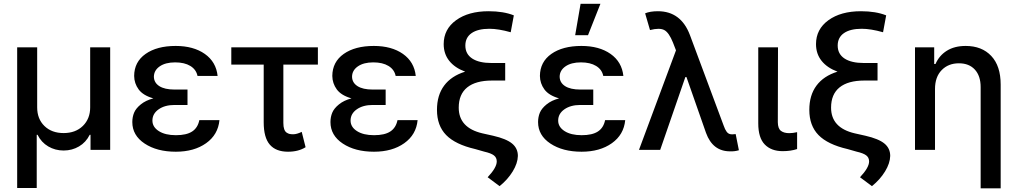

<svg xmlns="http://www.w3.org/2000/svg" viewBox="-20 -797 5412 1021"><path d="M71.3 202.6V-545.4H177.7V-226.1Q177.7 -164.6 216.3 -127Q254.9 -89.4 318.4 -89.4Q381.8 -89.4 420.7 -127.4Q459.5 -165.5 459.5 -226.1V-545.4H565.9V0H461.4V-80.1H457Q437 -40 400.1 -18.3Q363.3 3.4 318.4 3.4Q273.4 3.4 236.6 -18.3Q199.7 -40 179.7 -80.1H175.3V202.6Z M977.1 -284.7V-238.8H908.2Q856.4 -238.8 823.5 -215.6Q790.5 -192.4 790.5 -155.8Q790.5 -121.6 824.5 -99.9Q858.4 -78.1 915.5 -78.1Q971.7 -78.1 1001.7 -97.7Q1031.7 -117.2 1040 -158.2H1147Q1139.6 -80.6 1075.9 -35.4Q1012.2 9.8 915 9.8Q814.5 9.8 749 -33.7Q683.6 -77.1 683.6 -147.9Q683.6 -174.8 693.1 -197.8Q702.6 -220.7 728.8 -241.9Q754.9 -263.2 795.4 -273.9Q740.7 -289.6 717.3 -321.5Q693.8 -353.5 693.4 -393.1Q693.8 -467.8 754.2 -510.3Q814.5 -552.7 914.1 -552.7Q1008.8 -552.7 1069.1 -510.3Q1129.4 -467.8 1137.2 -393.1H1030.3Q1023.4 -427.2 992.2 -446.3Q960.9 -465.3 911.6 -465.3Q859.9 -465.3 829.3 -444.1Q798.8 -422.9 798.3 -389.2Q798.8 -357.4 827.1 -339.1Q855.5 -320.8 908.2 -320.8H977.1Z M1670.4 -545.4V-453.6H1486.8V-143.1Q1486.8 -123 1491.2 -110.4Q1495.6 -97.7 1503.9 -92Q1512.2 -86.4 1520 -84.7Q1527.8 -83 1539.1 -83Q1558.1 -83 1584.5 -95.7L1605 -14.2Q1566.9 9.8 1511.7 9.8Q1447.3 9.8 1414.8 -27.8Q1382.3 -65.4 1382.3 -146.5V-453.6H1210V-545.4Z M2030.8 -284.7V-238.8H1961.9Q1910.2 -238.8 1877.2 -215.6Q1844.2 -192.4 1844.2 -155.8Q1844.2 -121.6 1878.2 -99.9Q1912.1 -78.1 1969.2 -78.1Q2025.4 -78.1 2055.4 -97.7Q2085.4 -117.2 2093.8 -158.2H2200.7Q2193.4 -80.6 2129.6 -35.4Q2065.9 9.8 1968.8 9.8Q1868.2 9.8 1802.7 -33.7Q1737.3 -77.1 1737.3 -147.9Q1737.3 -174.8 1746.8 -197.8Q1756.3 -220.7 1782.5 -241.9Q1808.6 -263.2 1849.1 -273.9Q1794.4 -289.6 1771 -321.5Q1747.6 -353.5 1747.1 -393.1Q1747.6 -467.8 1807.9 -510.3Q1868.2 -552.7 1967.8 -552.7Q2062.5 -552.7 2122.8 -510.3Q2183.1 -467.8 2190.9 -393.1H2084Q2077.1 -427.2 2045.9 -446.3Q2014.6 -465.3 1965.3 -465.3Q1913.6 -465.3 1883.1 -444.1Q1852.5 -422.9 1852.1 -389.2Q1852.5 -357.4 1880.9 -339.1Q1909.2 -320.8 1961.9 -320.8H2030.8Z M2712.4 -715.3 2695.8 -625.5Q2630.4 -644 2582.5 -644Q2521 -644 2487.8 -620.8Q2454.6 -597.7 2454.6 -554.7Q2454.6 -509.8 2491 -485.8Q2527.3 -461.9 2594.7 -461.9H2666.5V-368.7H2596.2Q2509.8 -368.7 2464.6 -332.3Q2419.4 -295.9 2419.4 -224.6Q2419.4 -117.2 2545.4 -87.9L2602.1 -75.2Q2672.4 -59.1 2703.1 -33.7Q2733.9 -8.3 2733.9 32.2Q2732.9 71.3 2706.5 114.5Q2680.2 157.7 2636.7 192.9L2573.2 145.5Q2621.6 94.2 2621.6 61.5Q2621.6 41 2606.4 29.3Q2591.3 17.6 2554.7 9.3L2506.8 -4.4Q2401.4 -28.8 2352.5 -78.9Q2303.7 -128.9 2303.7 -212.9Q2303.7 -290.5 2341.8 -341.8Q2379.9 -393.1 2453.6 -416Q2398.4 -436.5 2368.9 -473.6Q2339.4 -510.7 2339.4 -562.5Q2339.4 -641.6 2405.3 -689.5Q2471.2 -737.3 2578.6 -737.3Q2657.2 -737.3 2712.4 -715.3Z M3134.8 -284.7V-238.8H3065.9Q3014.2 -238.8 2981.2 -215.6Q2948.2 -192.4 2948.2 -155.8Q2948.2 -121.6 2982.2 -99.9Q3016.1 -78.1 3073.2 -78.1Q3129.4 -78.1 3159.4 -97.7Q3189.5 -117.2 3197.8 -158.2H3304.7Q3297.4 -80.6 3233.6 -35.4Q3169.9 9.8 3072.8 9.8Q2972.2 9.8 2906.7 -33.7Q2841.3 -77.1 2841.3 -147.9Q2841.3 -174.8 2850.8 -197.8Q2860.4 -220.7 2886.5 -241.9Q2912.6 -263.2 2953.1 -273.9Q2898.4 -289.6 2875 -321.5Q2851.6 -353.5 2851.1 -393.1Q2851.6 -467.8 2911.9 -510.3Q2972.2 -552.7 3071.8 -552.7Q3166.5 -552.7 3226.8 -510.3Q3287.1 -467.8 3294.9 -393.1H3188Q3181.2 -427.2 3149.9 -446.3Q3118.7 -465.3 3069.3 -465.3Q3017.6 -465.3 2987.1 -444.1Q2956.5 -422.9 2956.1 -389.2Q2956.5 -357.4 2984.9 -339.1Q3013.2 -320.8 3065.9 -320.8H3134.8ZM3038.6 -609.9 3067.4 -776.9H3172.9L3106.9 -609.9Z M3862.3 7.8Q3770 7.8 3734.4 -90.3L3630.4 -387.2H3624.5L3490.7 0H3377.9L3574.7 -529.3L3558.6 -570.8Q3537.6 -623.5 3512.7 -637Q3487.8 -650.4 3436.5 -637.2L3410.6 -726.1Q3437 -737.3 3478.5 -737.3Q3601.1 -737.3 3648.9 -610.4L3828.1 -129.4Q3832.5 -117.2 3835.7 -110.6Q3838.9 -104 3844.2 -96.4Q3849.6 -88.9 3856.7 -85.7Q3863.8 -82.5 3874 -82.5Q3880.4 -82.5 3892.1 -84L3909.2 2Q3886.2 8.8 3862.3 7.8Z M4012.2 -545.4H4117.2L4116.2 -147Q4116.7 -113.3 4132.8 -101.1Q4148.9 -88.9 4177.2 -88.9Q4195.8 -88.9 4218.8 -94.2V-4.4Q4185.1 6.8 4142.1 6.8Q4081.5 6.8 4046.9 -28.6Q4012.2 -64 4012.2 -141.1Z M4692.4 -715.3 4675.8 -625.5Q4610.4 -644 4562.5 -644Q4501 -644 4467.8 -620.8Q4434.6 -597.7 4434.6 -554.7Q4434.6 -509.8 4470.9 -485.8Q4507.3 -461.9 4574.7 -461.9H4646.5V-368.7H4576.2Q4489.7 -368.7 4444.6 -332.3Q4399.4 -295.9 4399.4 -224.6Q4399.4 -117.2 4525.4 -87.9L4582 -75.2Q4652.3 -59.1 4683.1 -33.7Q4713.9 -8.3 4713.9 32.2Q4712.9 71.3 4686.5 114.5Q4660.2 157.7 4616.7 192.9L4553.2 145.5Q4601.6 94.2 4601.6 61.5Q4601.6 41 4586.4 29.3Q4571.3 17.6 4534.7 9.3L4486.8 -4.4Q4381.3 -28.8 4332.5 -78.9Q4283.7 -128.9 4283.7 -212.9Q4283.7 -290.5 4321.8 -341.8Q4359.9 -393.1 4433.6 -416Q4378.4 -436.5 4348.9 -473.6Q4319.3 -510.7 4319.3 -562.5Q4319.3 -641.6 4385.3 -689.5Q4451.2 -737.3 4558.6 -737.3Q4637.2 -737.3 4692.4 -715.3Z M4952.1 -323.7V0H4845.7V-545.4H4947.8V-456.5H4954.6Q4974.1 -501.5 5014.9 -527.1Q5055.7 -552.7 5115.2 -552.7Q5201.2 -552.7 5251.2 -499.5Q5301.3 -446.3 5301.3 -347.2V204.6H5194.8V-334Q5194.8 -393.1 5164.1 -426.8Q5133.3 -460.4 5079.1 -460.4Q5022.9 -460.4 4987.5 -424.1Q4952.1 -387.7 4952.1 -323.7Z"/></svg>

Font: Karasuma Gothic
Style: Regular
Weight: 500
Designer: Rasmus Andersson / Ryoko Nishizuka
Foundry: Genbu
Version: Version 1.00